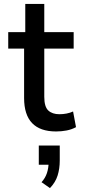

<svg xmlns="http://www.w3.org/2000/svg" viewBox="-20 -662 435 980"><path d="M266 9Q185 9 144 -33.5Q103 -76 103 -162V-414H22V-498H109V-642H206V-498H356V-414H206V-168Q206 -117 226.5 -98Q247 -79 283 -79Q302 -79 320 -82.5Q338 -86 353 -93L368 -13Q346 -1 320 4Q294 9 266 9ZM235 298 192 268Q211 247 219.5 221.5Q228 196 228 167L244 179H178V81H285V157Q285 199 274 234Q263 269 235 298Z"/></svg>

Font: Nunito Sans 7pt Condensed SemiBold
Style: Regular
Weight: 600
Width: 3
Designer: Vernon Adams
Foundry: Vernon Adams
Version: Version 3.101;gftools[0.9.27]